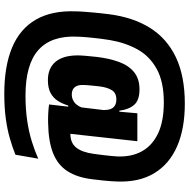

<svg xmlns="http://www.w3.org/2000/svg" viewBox="-13 -697 882 896"><g transform="rotate(90 428.0 -249.0)"><path d="M354 -31.5Q298.5 -31.5 268.5 -67Q238.5 -102.5 238.5 -171Q238.5 -176 238.8 -182.8Q239 -189.5 239.8 -199.2Q240.5 -209 242 -223.5Q243.5 -238 245.5 -258.5Q252.5 -318.5 269.2 -363.8Q286 -409 317 -434Q348 -459 397.5 -459Q448 -459 469.8 -433.5Q491.5 -408 496.5 -365H531.5L493 -280Q493.5 -284 493.5 -287.5Q493.5 -291 493.5 -294Q493.5 -312 488.5 -324.8Q483.5 -337.5 472.5 -344.2Q461.5 -351 444 -351Q414 -351 400.8 -329.8Q387.5 -308.5 383 -271.5Q381 -251.5 379.5 -238Q378 -224.5 377.5 -216Q377 -207.5 376.8 -202.2Q376.5 -197 376.5 -192.5Q376.5 -168.5 387.8 -155.8Q399 -143 421 -143Q435 -143 447 -148.8Q459 -154.5 468 -165.2Q477 -176 482.5 -191.5L504.5 -126.5H472.5Q464.5 -99.5 450.8 -78Q437 -56.5 413.8 -44Q390.5 -31.5 354 -31.5ZM467.5 -37 480 -146.5 478.5 -165.5 498.5 -332.5 500 -350.5 508.5 -447.5 509 -449H639L595.5 -55ZM567 -140Q577.5 -138 585 -137.2Q592.5 -136.5 605 -136.5Q647 -136.5 668.8 -163.8Q690.5 -191 698 -245Q702 -272.5 704.2 -293.2Q706.5 -314 708 -329.2Q709.5 -344.5 710 -354.5Q713 -421.5 686 -470.2Q659 -519 602.2 -545.8Q545.5 -572.5 457.5 -572.5Q361.5 -572.5 301.5 -539.2Q241.5 -506 210.2 -449Q179 -392 167 -321Q163.5 -299 161 -279.8Q158.5 -260.5 156.8 -243.8Q155 -227 153.8 -213Q152.5 -199 152 -187.8Q151.5 -176.5 151 -168Q146 -47 213.5 13Q281 73 426 73Q490.5 73 543.8 65Q597 57 641 43.2Q685 29.5 720.5 13.5L702 120Q666 134.5 625 146.2Q584 158 533.2 165Q482.5 172 417.5 172Q289 172 201.8 135.5Q114.5 99 71.5 24.5Q28.5 -50 33 -162.5Q33 -172 33.8 -184.8Q34.5 -197.5 35.8 -212.5Q37 -227.5 38.5 -244.5Q40 -261.5 42 -280Q44 -298.5 46.5 -318Q61 -429.5 110.2 -508.2Q159.5 -587 247.2 -628.8Q335 -670.5 463.5 -670.5Q581 -670.5 663.5 -634.2Q746 -598 788.5 -527.5Q831 -457 827 -354.5Q826.5 -342 825.5 -325.5Q824.5 -309 822.2 -287.5Q820 -266 816.5 -238.5Q808 -168 778.8 -122.8Q749.5 -77.5 695 -55.8Q640.5 -34 554 -32.5Q533.5 -32 511 -33Q488.5 -34 467.5 -37Z"/></g></svg>

Font: Anek Bangla Medium
Style: Bold
Weight: 700
Version: Version 1.003